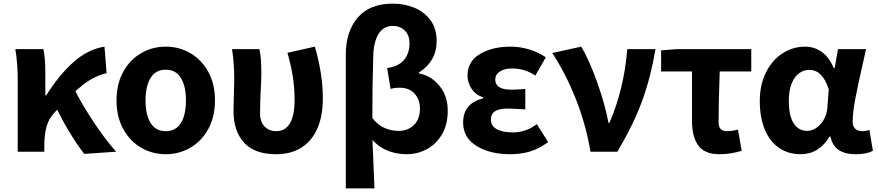

<svg xmlns="http://www.w3.org/2000/svg" viewBox="-20 -832 4813 1053"><path d="M64 -562.4H217.8Q228.6 -518.6 228.6 -424.2V-308.8H233.4Q303 -419.6 382.3 -490.7Q461.6 -561.8 553 -576.2L564.6 -430.8Q498.2 -415.6 435.7 -367.4Q373.2 -319.2 278.4 -214Q248.4 -182.4 235.9 -139.8Q223.4 -97.2 223 -33.2V0H77.2V-392.6Q77.2 -434.6 74.1 -478.7Q71 -522.8 64 -562.4ZM287.4 -243.2 387.4 -343Q430.8 -257.2 495 -160.6Q559.2 -64 617.2 0L442.2 12Q405.2 -34.8 365.2 -100.3Q325.2 -165.8 287.4 -243.2Z M619 -281.4Q619 -371.8 656.1 -438.6Q693.2 -505.4 754.8 -540.8Q816.4 -576.2 889 -576.2Q961.8 -576.2 1023.4 -540.8Q1085 -505.4 1122 -438.6Q1159 -371.8 1159 -281.4Q1159 -191.2 1122 -124.1Q1085 -57 1023.4 -21.6Q961.8 13.8 889 13.8Q816.4 13.8 754.8 -21.6Q693.2 -57 656.1 -124.1Q619 -191.2 619 -281.4ZM999.8 -281.4Q999.8 -360.2 971.9 -405Q944 -449.8 889 -449.8Q834 -449.8 806.1 -405Q778.2 -360.2 778.2 -281.4Q778.2 -201.6 806.1 -157.1Q834 -112.6 889 -112.6Q944 -112.6 971.9 -157.1Q999.8 -201.6 999.8 -281.4Z M1260.6 -223.4Q1260.6 -251.6 1262.6 -308.4Q1264.6 -363.6 1264.6 -392.6Q1264.6 -490.8 1252.4 -562.4H1402.8Q1408.6 -535.6 1410.9 -502.3Q1413.2 -469 1413.2 -424.2Q1413.2 -392.8 1410 -339.2Q1408.2 -307.8 1407.2 -275.1Q1406.2 -242.4 1406.2 -211Q1406.2 -163.4 1431.4 -138Q1456.6 -112.6 1495 -112.6Q1543.6 -112.6 1569.6 -154.9Q1595.6 -197.2 1595.6 -286Q1595.6 -343.8 1586.6 -406.1Q1577.6 -468.4 1556.4 -542.4L1706.8 -576.2Q1750.6 -425.8 1750.6 -292.6Q1750.6 -196.6 1720.9 -128.1Q1691.2 -59.6 1633.6 -22.9Q1576 13.8 1494.6 13.8Q1376.4 13.8 1318.5 -49.6Q1260.6 -113 1260.6 -223.4Z M2134.6 -812Q2198.4 -812 2253 -789.4Q2307.6 -766.8 2341.2 -720.7Q2374.8 -674.6 2374.8 -607.4Q2374.8 -551.2 2350.1 -507.9Q2325.4 -464.6 2277.8 -434.6V-429.6Q2346 -416.4 2390.8 -360.6Q2435.6 -304.8 2435.6 -225.6Q2435.6 -148 2403.5 -94.2Q2371.4 -40.4 2319.9 -13.3Q2268.4 13.8 2210.8 13.8Q2158 13.8 2110.2 -3.9Q2062.4 -21.6 2022.6 -64Q2028.6 61.8 2033.8 201.4H1876.6V-534.2Q1876.6 -658.6 1941.7 -735.3Q2006.8 -812 2134.6 -812ZM2283.2 -235.8Q2283.2 -286 2253.7 -318.5Q2224.2 -351 2170 -351Q2142 -351 2122.2 -344L2103.2 -458.6Q2167.8 -468.6 2196.8 -504.5Q2225.8 -540.4 2225.8 -592.8Q2225.8 -639.8 2199.6 -664.9Q2173.4 -690 2134.8 -690Q2083.4 -690 2056.1 -645.9Q2028.8 -601.8 2027 -523.6Q2022 -368.2 2022 -184.8Q2076.8 -114.2 2166.8 -114.2Q2199.4 -114.2 2225.6 -128Q2251.8 -141.8 2267.5 -169.2Q2283.2 -196.6 2283.2 -235.8Z M2520 -159.6Q2520 -214.6 2548.8 -247.4Q2577.6 -280.2 2630 -293V-298Q2589 -311.4 2566.5 -345.2Q2544 -379 2544 -416.8Q2544 -495.2 2611.8 -535.7Q2679.6 -576.2 2781.4 -576.2Q2831.6 -576.2 2881.5 -561.1Q2931.4 -546 2973.4 -517.8L2916 -417.4Q2887.6 -437 2855.1 -446.8Q2822.6 -456.6 2789.4 -456.6Q2747.8 -456.6 2722 -440.1Q2696.2 -423.6 2696.2 -395.4Q2696.2 -368.2 2717.9 -354.2Q2739.6 -340.2 2783.4 -340.2Q2811.6 -340.2 2861 -344V-232Q2786.2 -236.6 2765.8 -236.6Q2717.4 -236.6 2694.9 -222Q2672.4 -207.4 2672.4 -175Q2672.4 -141.6 2704.1 -123.7Q2735.8 -105.8 2794.4 -105.8Q2825.8 -105.8 2859.5 -116.5Q2893.2 -127.2 2924.2 -151.4L2986.2 -52.6Q2935.2 -15.6 2886 -0.9Q2836.8 13.8 2778.8 13.8Q2666.2 13.8 2593.1 -31.7Q2520 -77.2 2520 -159.6Z M3008.6 -541.2 3167.8 -576.2Q3213 -500.2 3256.1 -377.9Q3299.2 -255.6 3317.2 -158.2H3322.2Q3402.2 -341 3420.2 -562.4H3575Q3548.6 -407.2 3501.8 -278.8Q3455 -150.4 3366 0H3218.4Q3193.2 -150.4 3137.3 -290.9Q3081.4 -431.4 3008.6 -541.2Z M3775.2 -170.2V-440.2H3605.8V-555.6L3688.8 -562.4H4100.2V-440.2H3927.2Q3921 -269.4 3921 -164.2Q3921 -136.2 3932.4 -124.4Q3943.8 -112.6 3965.4 -112.6Q3995.8 -112.6 4027.4 -121.4L4047.8 -4.8Q3986.2 13.8 3925.4 13.8Q3844.8 13.8 3810 -33.8Q3775.2 -81.4 3775.2 -170.2Z M4147 -277.6Q4147 -368.4 4181.4 -436.1Q4215.8 -503.8 4272.5 -540Q4329.2 -576.2 4395.4 -576.2Q4446 -576.2 4486.6 -547.5Q4527.2 -518.8 4552.8 -458.4H4557.4L4576 -562.4H4729.6L4715.8 -500Q4686.8 -374 4671.6 -294.5Q4656.4 -215 4656.4 -165.6Q4656.4 -138 4671 -125.3Q4685.6 -112.6 4711 -112.6Q4730.2 -112.6 4748.2 -119.8L4767.2 -4.8Q4732 13.8 4673.6 13.8Q4614.8 13.8 4580.3 -9Q4545.8 -31.8 4534.2 -83H4529.4Q4471.6 13.8 4370.8 13.8Q4303.6 13.8 4252.8 -20.7Q4202 -55.2 4174.5 -121.4Q4147 -187.6 4147 -277.6ZM4517.8 -243.8 4525 -342.4Q4507.2 -397.6 4480.5 -423.3Q4453.8 -449 4418 -449Q4388.8 -449 4363 -430.6Q4337.2 -412.2 4321.7 -373.9Q4306.2 -335.6 4306.2 -279.2Q4306.2 -197 4332.7 -155.6Q4359.2 -114.2 4407.4 -114.2Q4433.6 -114.2 4458.5 -131.6Q4483.4 -149 4499.5 -178.7Q4515.6 -208.4 4517.8 -243.8Z"/></svg>

Font: 寒蝉端黑体 Light
Style: Regular
Weight: 300
Designer: ChillDuanSans {Warren2060}; 
Source Han Sans {Ryoko NISHIZUKA 西塚涼子 (kana, bopomofo & ideographs); Paul D. Hunt (Latin, G
Foundry: ChillType&Adobe
Version: Version 1.300;Glyphs 3.3 (3306)